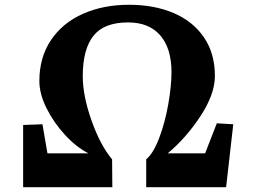

<svg xmlns="http://www.w3.org/2000/svg" viewBox="-20 -785 1081 805"><path d="M158 -264 179 -142H351Q300 -168 252.5 -219.5Q205 -271 175 -331.5Q145 -392 145 -445Q145 -544 193.5 -616.5Q242 -689 327.5 -727Q413 -765 521 -765Q626 -765 707.5 -730.5Q789 -696 835 -628.5Q881 -561 881 -467Q881 -390 820.5 -298Q760 -206 683 -142H840L889 -268L958 -264L928 0H593V-117Q623 -142 647.5 -206.5Q672 -271 685.5 -348Q699 -425 699 -483Q699 -582 652 -636.5Q605 -691 517 -691Q416 -691 371.5 -634.5Q327 -578 327 -466Q327 -383 364 -279Q401 -175 450 -117L451 0H77V-261Z"/></svg>

Font: Martel Heavy
Style: Regular
Weight: 900
Designer: Dan Reynolds
Foundry: Dan Reynolds
Version: Version 1.001; ttfautohint (v1.1) -l 5 -r 5 -G 72 -x 0 -D la